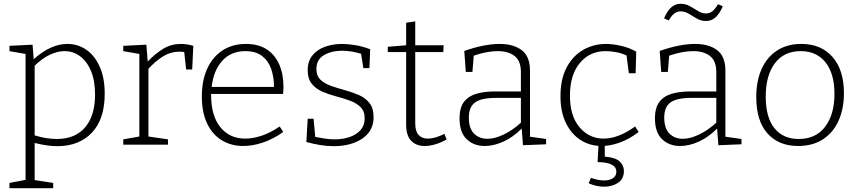

<svg xmlns="http://www.w3.org/2000/svg" viewBox="-20 -764 4533 1014"><path d="M30 230V202L115 186V-479L30 -494V-522L152 -528L158 -451Q203 -492 247.5 -512Q292 -532 336 -532Q391 -532 435.5 -501.5Q480 -471 506.5 -412Q533 -353 533 -269Q533 -134 465 -63Q397 8 283 8Q255 8 225 3.5Q195 -1 163 -9V187L261 202V230ZM280 -30Q377 -30 429.5 -91.5Q482 -153 482 -264Q482 -337 461 -388Q440 -439 403.5 -466.5Q367 -494 321 -494Q284 -494 243.5 -475Q203 -456 163 -417V-49Q225 -30 280 -30Z M631 0V-28L716 -43V-479L631 -494V-522L753 -528L760 -439Q801 -482 843 -507Q885 -532 935 -532Q966 -532 1001 -522L995 -397H963L953 -489Q941 -491 925 -491Q881 -491 841.5 -466.5Q802 -442 764 -401V-43L867 -28V0Z M1265 7Q1201 7 1151.5 -23Q1102 -53 1074 -111.5Q1046 -170 1046 -255Q1046 -339 1074.5 -401.5Q1103 -464 1155.5 -498Q1208 -532 1279 -532Q1345 -532 1389 -503Q1433 -474 1455 -423Q1477 -372 1477 -306Q1477 -298 1476.5 -289.5Q1476 -281 1475 -268H1095Q1095 -265 1095 -261Q1095 -152 1144 -92Q1193 -32 1275 -32Q1316 -32 1362.5 -47.5Q1409 -63 1457 -96L1476 -67Q1422 -29 1368 -11Q1314 7 1265 7ZM1276 -494Q1199 -494 1153 -442Q1107 -390 1098 -305H1427Q1427 -356 1412.5 -399Q1398 -442 1364.5 -468Q1331 -494 1276 -494Z M1651 -400Q1651 -363 1673 -342.5Q1695 -322 1729.5 -310Q1764 -298 1802.5 -287.5Q1841 -277 1875.5 -262Q1910 -247 1931.5 -219.5Q1953 -192 1953 -146Q1953 -95 1925 -61Q1897 -27 1849.5 -9.5Q1802 8 1744 8Q1707 8 1671 2Q1635 -4 1598 -14L1605 -137H1636L1645 -41Q1669 -36 1696 -32Q1723 -28 1747 -28Q1791 -28 1827 -40.5Q1863 -53 1884.5 -77.5Q1906 -102 1906 -139Q1906 -177 1884 -198.5Q1862 -220 1828 -232.5Q1794 -245 1755.5 -255Q1717 -265 1682.5 -280Q1648 -295 1626.5 -321.5Q1605 -348 1605 -394Q1605 -441 1630.5 -472Q1656 -503 1697.5 -517.5Q1739 -532 1787 -532Q1818 -532 1856.5 -525.5Q1895 -519 1935 -504L1931 -404H1899L1887 -480Q1835 -496 1787 -496Q1730 -496 1690.5 -472.5Q1651 -449 1651 -400Z M2223 7Q2178 7 2151.5 -20.5Q2125 -48 2125 -105V-489H2028V-517L2125 -525V-644L2173 -651V-525H2323L2321 -489H2173V-112Q2173 -70 2191 -51Q2209 -32 2239 -32Q2278 -32 2327 -57L2339 -27Q2275 7 2223 7Z M2742 3 2735 -85Q2691 -40 2639.5 -16.5Q2588 7 2540 7Q2482 7 2444.5 -29Q2407 -65 2407 -138Q2407 -197 2431.5 -227.5Q2456 -258 2498 -269.5Q2540 -281 2593 -281H2731V-383Q2731 -442 2698 -468Q2665 -494 2610 -494Q2551 -494 2482 -470L2475 -384H2440L2432 -495Q2538 -532 2619 -532Q2692 -532 2735.5 -499Q2779 -466 2779 -391V-42L2864 -30V-2ZM2456 -143Q2456 -86 2483.5 -58.5Q2511 -31 2554 -31Q2593 -31 2640 -53.5Q2687 -76 2731 -116V-247H2600Q2522 -247 2489 -223Q2456 -199 2456 -143Z M3157 7Q3096 7 3047 -24Q2998 -55 2969 -114Q2940 -173 2940 -255Q2940 -348 2973.5 -409.5Q3007 -471 3061.5 -501.5Q3116 -532 3181 -532Q3216 -532 3260 -522Q3304 -512 3340 -491L3337 -377H3301L3289 -471Q3261 -484 3231 -489Q3201 -494 3179 -494Q3094 -494 3042 -431Q2990 -368 2990 -259Q2990 -151 3041 -91.5Q3092 -32 3168 -32Q3206 -32 3248 -48Q3290 -64 3334 -96L3353 -67Q3303 -29 3253 -11Q3203 7 3157 7ZM3170 222Q3151 222 3130 217.5Q3109 213 3089 204L3101 175Q3137 189 3170 189Q3198 189 3216.5 177.5Q3235 166 3235 143Q3235 93 3136 92L3141 0H3174V63Q3231 68 3253 89Q3275 110 3275 139Q3275 181 3244 201.5Q3213 222 3170 222Z M3774 3 3767 -85Q3723 -40 3671.5 -16.5Q3620 7 3572 7Q3514 7 3476.5 -29Q3439 -65 3439 -138Q3439 -197 3463.5 -227.5Q3488 -258 3530 -269.5Q3572 -281 3625 -281H3763V-383Q3763 -442 3730 -468Q3697 -494 3642 -494Q3583 -494 3514 -470L3507 -384H3472L3464 -495Q3570 -532 3651 -532Q3724 -532 3767.5 -499Q3811 -466 3811 -391V-42L3896 -30V-2ZM3488 -143Q3488 -86 3515.5 -58.5Q3543 -31 3586 -31Q3625 -31 3672 -53.5Q3719 -76 3763 -116V-247H3632Q3554 -247 3521 -223Q3488 -199 3488 -143ZM3709 -653Q3682 -653 3660 -666Q3638 -679 3617.5 -691.5Q3597 -704 3574 -704Q3538 -704 3512 -656L3487 -667Q3504 -707 3525.5 -725.5Q3547 -744 3574 -744Q3601 -744 3623.5 -731.5Q3646 -719 3666.5 -706Q3687 -693 3709 -693Q3727 -693 3742 -704.5Q3757 -716 3772 -742L3797 -731Q3765 -653 3709 -653Z M4212 -532Q4316 -532 4376.5 -463.5Q4437 -395 4437 -272Q4437 -188 4408 -125Q4379 -62 4325 -27.5Q4271 7 4195 7Q4092 7 4033 -59.5Q3974 -126 3974 -251Q3974 -337 4002.5 -400Q4031 -463 4084.5 -497.5Q4138 -532 4212 -532ZM4209 -494Q4120 -494 4072 -429.5Q4024 -365 4024 -254Q4024 -144 4070 -87Q4116 -30 4198 -30Q4289 -30 4338 -95Q4387 -160 4387 -268Q4387 -376 4339.5 -435Q4292 -494 4209 -494Z"/></svg>

Font: Bitter Light
Style: Regular
Weight: 300
Designer: Sol Matas, and Bitter project Authors
Foundry: Sol Matas
Version: Version 2.001